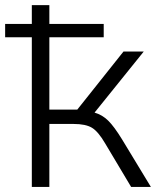

<svg xmlns="http://www.w3.org/2000/svg" viewBox="-34 -739 619 759"><path d="M91.8 0V-591.8H-13.7V-644.5H91.8V-718.8H161.1V-644.5H376V-591.8H161.1V-305.7H271.5L454.1 -535.2H534.2L339.8 -293.9Q370.1 -285.2 393.6 -262.2Q417 -239.3 448.2 -188.5L562.5 0H484.4L381.8 -171.9Q354.5 -218.8 329.6 -233.9Q304.7 -249 256.8 -249H161.1V0Z"/></svg>

Font: Min Sans Light
Style: Regular
Weight: 300
Designer: Jinseong-Kim, NotoSansCJK, Nunito
Foundry: Jinseong-Kim
Version: Version 1.400;Glyphs 3.1.2 (3151)